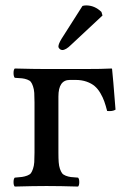

<svg xmlns="http://www.w3.org/2000/svg" viewBox="-20 -684 464 706"><path d="M236.8 -390.1Q194.8 -390.1 194.8 -329.1V-123Q194.8 -101.6 195.8 -87.6Q196.8 -73.7 200.4 -63.2Q204.1 -52.7 208.3 -47.1Q212.4 -41.5 221.9 -37.8Q231.4 -34.2 240.7 -33Q250 -31.7 267.1 -30.8Q271.5 -26.4 271.5 -14.4Q271.5 -2.4 267.1 2Q200.7 0 150.9 0Q104.5 0 34.2 2Q29.8 -2.4 29.8 -14.4Q29.8 -26.4 34.2 -30.8Q51.8 -32.2 61 -33.4Q70.3 -34.7 80.1 -38.3Q89.8 -42 93.8 -47.4Q97.7 -52.7 101.3 -63.2Q105 -73.7 106 -87.6Q106.9 -101.6 106.9 -123V-307.1Q106.9 -328.6 106 -342.5Q105 -356.4 101.3 -366.9Q97.7 -377.4 93.5 -382.8Q89.4 -388.2 79.8 -391.6Q70.3 -395 61 -396Q51.8 -397 34.2 -397.9Q29.8 -403.3 29.8 -415.5Q29.8 -427.7 34.2 -432.1Q104.5 -430.2 150.9 -430.2H289.1Q356 -430.2 390.1 -432.1Q392.1 -432.1 392.1 -430.2Q395 -406.2 404.8 -280.8Q394 -273.9 374 -275.9Q368.7 -296.4 363.5 -311Q358.4 -325.7 349.1 -341.6Q339.8 -357.4 328.1 -367.4Q316.4 -377.4 298.3 -383.8Q280.3 -390.1 257.8 -390.1ZM283.2 -662.1Q289.1 -664.1 296.9 -664.1Q328.1 -664.1 353 -640.1L356.9 -627L241.2 -519Q222.2 -500 209 -500Q203.6 -500 199.2 -504.2Q194.8 -508.3 194.8 -513.2Q194.8 -522 206.1 -541Z"/></svg>

Font: Common Serif News
Style: Regular
Weight: 450
Designer: Philipp H. Poll, Khaled Hosny
Foundry: Stefan Peev, Context Ltd.
Version: Version 1.026